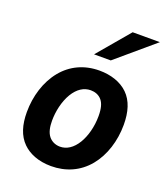

<svg xmlns="http://www.w3.org/2000/svg" viewBox="-150 -921 901 1038"><g transform="rotate(20 301.0 -401.5)"><path d="M277.8 -633.3H374L589.8 -816.9H433.1ZM265.1 14.2C348.6 14.2 423.8 -17.1 478.5 -83.5C530.8 -147 559.1 -236.3 559.1 -330.1C559.1 -403.8 541.5 -462.9 500.5 -502.9C460.4 -542 401.4 -561 336.4 -561C249 -561 175.8 -526.4 124 -463.4C70.3 -397.9 43 -307.6 43 -215.8C43 -143.6 60.1 -85 101.6 -44.4C136.2 -10.3 191.4 14.2 265.1 14.2ZM274.9 -101.1C246.1 -101.1 224.1 -113.8 210.4 -130.4C192.4 -152.3 187 -184.6 187 -218.8C187 -271.5 199.7 -332.5 227.5 -378.9C253.9 -422.4 288.6 -444.8 328.1 -444.8C351.6 -444.8 376 -437 392.6 -416.5C406.7 -398.9 415 -372.6 415 -328.1C415 -266.1 398.9 -208 374.5 -167.5C347.7 -123 312.5 -101.1 274.9 -101.1Z"/></g></svg>

Font: Hack
Style: Bold Oblique
Weight: 700
Italic angle: -12°
Monospace: yes
Designer: Christopher Simpkins
Foundry: Christopher Simpkins
Version: Version 2.010